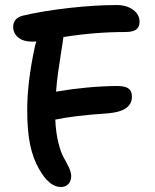

<svg xmlns="http://www.w3.org/2000/svg" viewBox="-20 -706 613 761"><path d="M221.2 35.2Q174.8 35.2 134.8 -36.1Q111.3 -77.1 99.6 -131.3Q87.9 -185.5 87.9 -271Q87.9 -379.4 117.2 -516.1Q120.6 -532.7 124 -542Q118.2 -541 108.9 -541Q71.3 -541 51.8 -557.9Q32.2 -574.7 32.2 -599.1Q32.2 -634.3 70.8 -644Q147 -662.1 251 -674.1Q355 -686 442.9 -686Q481.9 -686 507.6 -667.2Q533.2 -648.4 533.2 -620.1Q533.2 -599.1 520 -589.1Q506.8 -579.1 476.1 -579.1Q356 -579.1 231 -559.1Q231 -552.7 230 -548.8Q228.5 -536.6 221.9 -496.3Q215.3 -456.1 210.2 -418Q205.1 -379.9 202.1 -342.8Q325.7 -363.8 441.9 -365.2Q475.6 -365.2 489.3 -355.2Q502.9 -345.2 502.9 -323.2Q502.9 -264.6 408.2 -256.8Q271 -247.6 199.2 -231.9Q201.2 -180.7 211.4 -140.4Q221.7 -100.1 232.9 -80.8Q244.1 -61.5 253.2 -42.2Q262.2 -22.9 262.2 -7.8Q262.2 10.7 251.5 22.9Q240.7 35.2 221.2 35.2Z"/></svg>

Font: Shantell Sans Bouncy
Style: Regular
Weight: 500
Designer: Stephen Nixon, Anya Danilova, Shantell Martin
Foundry: Arrow Type
Version: Version 1.006;[9816181b4]